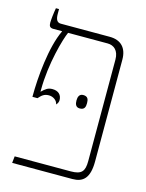

<svg xmlns="http://www.w3.org/2000/svg" viewBox="-102 -710 587 773"><g transform="rotate(15 192.0 -323.5)"><path d="M25 0H276C320 0 346 -22 346 -92V-516C346 -565 320 -592 273 -592H69C54 -592 47 -603 47 -627V-647H34C30 -625 27 -597 27 -585C27 -571 31 -564 46 -564H82V-563C46 -489 35 -357 35 -281V-278H56C68 -291 77 -301 98 -301C117 -301 133 -288 135 -273C141 -279 144 -286 144 -293C144 -315 130 -329 105 -329C86 -329 77 -321 61 -306V-313C61 -424 94 -536 107 -564H272C298 -564 319 -547 319 -509V-86C319 -44 307 -28 262 -28H28ZM210 -310C210 -295 214 -282 231 -282C251 -282 254 -295 254 -310C254 -325 251 -338 231 -338C215 -338 210 -325 210 -310Z"/></g></svg>

Font: Noto Serif Hebrew ExtraCondensed Thin
Style: Regular
Weight: 100
Width: 2
Designer: Monotype Design Team
Foundry: Monotype Imaging Inc.
Version: Version 2.004